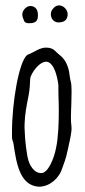

<svg xmlns="http://www.w3.org/2000/svg" viewBox="-20 -689 318 719"><path d="M233.4 -636.2C233.4 -652.3 217.8 -668.9 201.2 -668.9C193.4 -668.9 185.1 -665 179.2 -657.2C172.9 -650.9 170.4 -643.1 170.4 -635.3C170.4 -619.6 181.6 -605 198.7 -605C221.7 -605 233.4 -615.7 233.4 -636.2ZM121.6 -624C125.5 -657.2 107.9 -666.5 93.8 -666.5C78.6 -666.5 63.5 -650.4 63.5 -634.3C63.5 -627.9 66.9 -618.2 70.8 -609.4C74.2 -604 79.6 -602.1 87.4 -602.1C100.1 -602.1 119.1 -602.1 121.6 -624ZM81.5 -482.9C51.3 -458.5 24.9 -307.1 24.9 -194.3V-177.2C24.9 -170.9 25.4 -167 27.3 -162.1C28.3 -159.2 29.8 -156.2 30.3 -152.3C41 -80.1 53.2 6.8 126.5 10.3C170.4 9.3 200.2 -25.9 209.5 -49.3L212.4 -58.1V-57.1C219.7 -77.6 227.1 -95.7 231.9 -120.1C233.4 -127.9 235.8 -135.3 237.3 -143.1L236.8 -142.6C242.7 -168.5 249.5 -196.8 247.6 -215.3C246.1 -225.6 245.6 -238.3 245.6 -249.5C245.6 -264.6 246.6 -283.7 247.1 -299.3C247.6 -314.5 248 -330.1 248 -343.8C248 -356 247.6 -367.2 246.6 -376.5C244.1 -385.7 242.2 -396 240.7 -406.2C239.7 -416 238.3 -425.3 235.4 -434.6V-433.6C227.5 -460.9 214.8 -474.6 197.8 -487.8L191.9 -493.2C187 -498.5 181.2 -503.9 173.8 -506.8C166.5 -509.8 159.7 -510.7 152.3 -510.7C134.3 -510.7 120.1 -502 106.4 -494.6L106.9 -495.1C99.1 -490.7 90.3 -486.3 85.4 -484.9ZM94.2 -400.4C99.6 -416 113.8 -436 126.5 -446.3C136.2 -454.1 145 -458 152.3 -458C174.8 -458 189.5 -425.3 196.8 -383.3C199.2 -371.6 198.7 -359.9 198.7 -347.2C198.7 -340.3 198.7 -330.1 199.2 -322.8C199.7 -310.1 200.2 -293 200.2 -272.5C200.2 -228.5 198.2 -172.9 189.9 -134.8C181.2 -90.3 159.2 -42.5 136.2 -41C108.9 -38.6 88.9 -70.3 83.5 -99.6L81.5 -110.8C78.6 -127.4 75.7 -148.9 74.2 -168.5L72.8 -193.4C72.3 -200.7 71.8 -206.5 71.8 -213.4C71.8 -217.8 72.3 -223.1 72.3 -229C73.2 -259.3 79.1 -292 85.4 -322.8C87.4 -331.5 88.4 -340.3 89.8 -348.6V-348.1C91.3 -357.9 91.8 -370.1 92.3 -380.4C92.8 -389.6 93.3 -397.9 94.2 -400.9Z"/></svg>

Font: Amatic Mod Bold ONEptTWO
Style: Bold
Weight: 700
Designer: David Occhino Design
Foundry: David Occhino Design
Version: Version 1.2